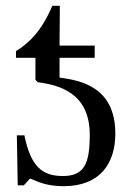

<svg xmlns="http://www.w3.org/2000/svg" viewBox="-20 -630 446 661"><path d="M185 -431H306V-473H185L186 -610H160C124 -525 82 -483 35 -454V-431H102V-355L110 -347C186 -337 289 -309 289 -166C289 -66 270 -24 196 -24C122 -24 85 -61 64 -164H38L41 8H62L83 -15H85C111 -4 141 11 199 11C325 11 377 -68 377 -170C377 -331 258 -353 185 -363Z"/></svg>

Font: STIX Two Math
Style: Regular
Weight: 400
Designer: Ross Mills, John Hudson & Paul Hanslow, Tiro Typeworks Ltd; with portions MicroPress Inc., with additions and correction
Foundry: Tiro Typeworks Ltd
Version: Version 2.02 b142